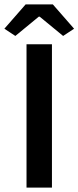

<svg xmlns="http://www.w3.org/2000/svg" viewBox="-38 -856 358 876"><path d="M83 0V-654H199V0ZM-18 -725 79 -836H203L300 -725L250 -692L143 -780H139L32 -692Z"/></svg>

Font: TT Toshiba Sans Medium
Style: Regular
Weight: 500
Designer: Paul D. Hunt
Foundry: Toshiba Corporation
Version: Version 2.020;PS 2.000;hotconv 1.0.86;makeotf.lib2.5.63406